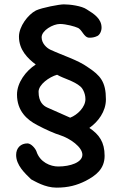

<svg xmlns="http://www.w3.org/2000/svg" viewBox="-20 -702 560 881"><path d="M67 -534C67 -473 107 -434 144 -406C99 -377 58 -323 58 -268C58 -193 104 -152 151 -128C188 -108 234 -88 255 -82C302 -67 358 -27 358 8C358 43 303 62 247 62C212 62 163 43 147 -8C142 -21 123 -44 106 -44C76 -44 54 -24 54 9C54 56 94 93 123 121C139 129 186 159 239 159C294 159 333 148 373 128C419 104 460 74 460 13C460 -50 435 -85 390 -115C430 -143 466 -190 466 -246C466 -327 440 -356 384 -393C337 -427 269 -447 211 -474C194 -482 171 -503 171 -531C171 -562 223 -592 255 -592C283 -592 325 -580 335 -575C357 -568 364 -529 390 -529C401 -529 413 -530 427 -537C437 -542 446 -558 446 -575C446 -616 412 -638 378 -659C355 -675 301 -682 273 -682C252 -682 173 -667 145 -654C108 -635 67 -580 67 -534ZM372 -247C372 -211 336 -175 302 -162L196 -209C179 -217 157 -234 157 -281C157 -314 206 -349 242 -359C273 -341 319 -331 349 -305C355 -301 372 -278 372 -247Z"/></svg>

Font: Itim
Style: Regular
Weight: 400
Designer: CadsonDemak Team
Foundry: Pablo Impallari
Version: Version 1.002;PS 001.002;hotconv 1.0.88;makeotf.lib2.5.64775